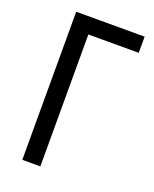

<svg xmlns="http://www.w3.org/2000/svg" viewBox="-135 -792 700 870"><g transform="rotate(20 215.5 -357.0)"><path d="M80 -714V0H167V-636H410V-714Z"/></g></svg>

Font: Noto Sans Display SemiCondensed
Style: Regular
Weight: 400
Width: 4
Designer: Monotype Design team
Foundry: Monotype Imaging Inc.
Version: 1.000